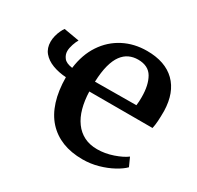

<svg xmlns="http://www.w3.org/2000/svg" viewBox="-128 -711 896 872"><g transform="rotate(30 320.0 -275.0)"><path d="M399.5 11Q340.5 11 294.2 -7.2Q248 -25.5 215.5 -61.2Q183 -97 166 -150.5Q149 -204 148.5 -274.5Q109.5 -277 77.2 -289.2Q45 -301.5 26.2 -324Q7.5 -346.5 7.5 -380Q7.5 -395.5 11.5 -411.2Q15.5 -427 21.8 -440.2Q28 -453.5 34 -461.5L115 -447.5Q108 -436.5 101.2 -416.5Q94.5 -396.5 94.5 -380.5Q94.5 -362 106.8 -346Q119 -330 152 -325.5Q161.5 -399.5 196.8 -452.5Q232 -505.5 286.8 -534Q341.5 -562.5 409 -562.5Q504.5 -562.5 556.8 -511.2Q609 -460 611.5 -365Q611.5 -333.5 610 -311Q608.5 -288.5 604.5 -271.5H273Q274.5 -224.5 285 -186Q295.5 -147.5 315.8 -119.8Q336 -92 365.5 -77Q395 -62 434.5 -62Q475 -62 516.5 -76.2Q558 -90.5 581 -108L601 -63.5Q584 -46 552.5 -28.8Q521 -11.5 481.2 -0.2Q441.5 11 399.5 11ZM273 -323 489.5 -324.5Q491 -334 491.5 -346.2Q492 -358.5 492 -368.5Q492 -431 469.8 -469.5Q447.5 -508 393.5 -508Q368 -508 347 -498.2Q326 -488.5 310 -467Q294 -445.5 284.5 -410Q275 -374.5 273 -323Z"/></g></svg>

Font: Merriweather 36pt SemiBold
Style: Regular
Weight: 600
Version: Version 2.100